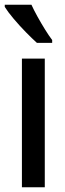

<svg xmlns="http://www.w3.org/2000/svg" viewBox="-30 -786 271 806"><path d="M158 0H62V-540H158ZM102 -766Q112 -744 127.5 -716Q143 -688 159.5 -661.5Q176 -635 189 -618V-606H125Q106 -623 79 -650.5Q52 -678 27.5 -707Q3 -736 -10 -757V-766Z"/></svg>

Font: Noto Sans Lao Looped ExtraCondensed Medium
Style: Regular
Weight: 500
Width: 2
Designer: Mark Frömberg, Ben Mitchell
Foundry: The Fontpad Ltd
Version: Version 1.002; ttfautohint (v1.8.4.7-5d5b)